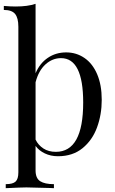

<svg xmlns="http://www.w3.org/2000/svg" viewBox="-20 -803 599 1004"><path d="M512 -281Q512 -204 487.5 -137Q463 -70 411.5 -28Q360 14 283 14Q245 14 214 -1Q183 -16 166 -40V88Q166 129 190 144.5Q214 160 262 160V181L239 180Q146 177 118 177Q94 177 10 181V160Q47 160 61.5 146.5Q76 133 76 98V-663Q76 -709 59 -730Q42 -751 0 -751V-772Q32 -769 62 -769Q125 -769 166 -783V-420Q188 -472 230 -500.5Q272 -529 326 -529Q379 -529 421.5 -500Q464 -471 488 -415Q512 -359 512 -281ZM415 -267Q415 -499 299 -499Q254 -499 218 -466.5Q182 -434 166 -373V-73Q180 -44 207 -26.5Q234 -9 272 -9Q415 -9 415 -267Z"/></svg>

Font: Myanmar April Display
Style: Regular
Weight: 400
Designer: Khon Soe Zaw Thu
Foundry: Myanmar OS
Version: Version 2.50 April 12, 2019